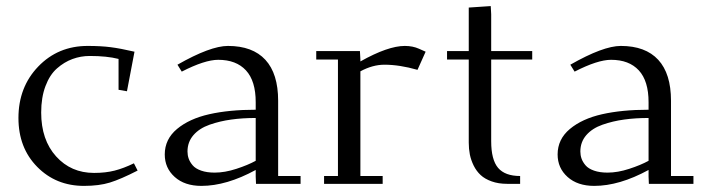

<svg xmlns="http://www.w3.org/2000/svg" viewBox="-20 -608 2333 635"><path d="M41 -217.8Q41 -319.8 106.4 -387.9Q171.9 -456.1 270 -456.1Q314 -456.1 346.2 -451.9Q378.4 -447.8 424.8 -437L399.9 -306.2L372.1 -311V-413.1Q333.5 -422.9 276.9 -422.9Q247.1 -422.9 219.7 -412.8Q192.4 -402.8 168.5 -381.8Q144.5 -360.8 130.4 -323.2Q116.2 -285.6 116.2 -235.8Q116.2 -145.5 165.5 -90.8Q214.8 -36.1 291 -36.1Q329.1 -36.1 358.9 -43.7Q388.7 -51.3 422.9 -67.9L435.1 -43.9Q378.9 -15.1 343.3 -4.2Q307.6 6.8 257.8 6.8Q165 6.8 103 -56.2Q41 -119.1 41 -217.8Z M524.9 -97.2Q524.9 -147.5 565.4 -181.4Q606 -215.3 671.9 -230.2Q737.8 -245.1 825.7 -245.1V-270Q825.7 -340.3 793.5 -375.2Q761.2 -410.2 701.7 -410.2Q657.2 -410.2 581.1 -371.1L566.9 -394Q675.8 -456.1 733.9 -456.1Q815.4 -456.1 857.7 -410.2Q899.9 -364.3 899.9 -274.9V-25.9H974.1V0H826.7L825.7 -23.9V-45.9Q729 6.8 646 6.8Q590.8 6.8 557.9 -22.7Q524.9 -52.2 524.9 -97.2ZM600.1 -106.9Q600.1 -94.7 604 -83.5Q607.9 -72.3 617.2 -61.3Q626.5 -50.3 645.3 -43.7Q664.1 -37.1 689.9 -37.1Q723.6 -37.1 761.7 -49.6Q799.8 -62 825.7 -76.2V-217.8Q782.2 -217.8 744.9 -212.6Q707.5 -207.5 673.3 -195.6Q639.2 -183.6 619.6 -160.9Q600.1 -138.2 600.1 -106.9Z M1025.9 -411.1V-439H1170.4L1171.9 -411.1V-404.8Q1263.2 -456.1 1318.8 -456.1Q1345.2 -456.1 1365.7 -446.8L1387.7 -437L1360.8 -377Q1301.3 -394 1251.5 -394Q1212.4 -394 1171.9 -372.1V-25.9H1245.6V0H1051.8V-25.9H1097.7V-411.1Z M1458.5 -411.1V-439H1530.3V-583L1603 -587.9L1604.5 -561V-439H1740.2V-411.1H1604.5V-141.1Q1604.5 -79.6 1627.4 -52.7Q1650.4 -25.9 1700.2 -25.9V0H1657.2Q1628.4 0 1606 -8.1Q1583.5 -16.1 1569.6 -29.1Q1555.7 -42 1546.6 -60.3Q1537.6 -78.6 1533.9 -97.2Q1530.3 -115.7 1530.3 -136.2V-411.1Z M1824.2 -97.2Q1824.2 -147.5 1864.7 -181.4Q1905.3 -215.3 1971.2 -230.2Q2037.1 -245.1 2125 -245.1V-270Q2125 -340.3 2092.8 -375.2Q2060.5 -410.2 2001 -410.2Q1956.5 -410.2 1880.4 -371.1L1866.2 -394Q1975.1 -456.1 2033.2 -456.1Q2114.7 -456.1 2157 -410.2Q2199.2 -364.3 2199.2 -274.9V-25.9H2273.4V0H2126L2125 -23.9V-45.9Q2028.3 6.8 1945.3 6.8Q1890.1 6.8 1857.2 -22.7Q1824.2 -52.2 1824.2 -97.2ZM1899.4 -106.9Q1899.4 -94.7 1903.3 -83.5Q1907.2 -72.3 1916.5 -61.3Q1925.8 -50.3 1944.6 -43.7Q1963.4 -37.1 1989.3 -37.1Q2022.9 -37.1 2061 -49.6Q2099.1 -62 2125 -76.2V-217.8Q2081.5 -217.8 2044.2 -212.6Q2006.8 -207.5 1972.7 -195.6Q1938.5 -183.6 1918.9 -160.9Q1899.4 -138.2 1899.4 -106.9Z"/></svg>

Font: Dehuti
Style: Book
Weight: 400
Version: Version 1.2